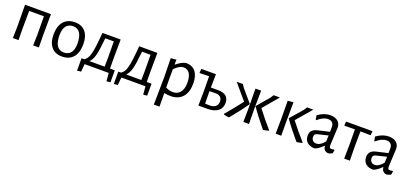

<svg xmlns="http://www.w3.org/2000/svg" viewBox="23 -1380 5266 2480"><g transform="rotate(20 2656.0 -140.5)"><path d="M437 -163 439 0H361L365 -155L363 -401H160L158 -163L160 0H82L86 -155L83 -458H439Z M965 -235Q965 -119 911 -55.5Q857 8 757 8Q663 8 611.5 -52.5Q560 -113 560 -223Q560 -339 614.5 -402.5Q669 -466 769 -466Q862 -466 913.5 -405.5Q965 -345 965 -235ZM635 -241Q635 -145 667.5 -97Q700 -49 762 -49Q825 -49 858 -91Q891 -133 891 -217Q891 -312 858.5 -361Q826 -410 764 -410Q701 -410 668 -367Q635 -324 635 -241Z M1462 -58V106L1409 112L1400 0H1068L1059 106L1005 112V-58H1042Q1072 -77 1089.5 -111Q1107 -145 1118.5 -207Q1130 -269 1140 -380L1147 -458H1397L1395 -201L1396 -58ZM1324 -194 1322 -405H1205L1201 -368Q1188 -229 1168.5 -159.5Q1149 -90 1113 -58H1322Z M1967 -58V106L1914 112L1905 0H1573L1564 106L1510 112V-58H1547Q1577 -77 1594.5 -111Q1612 -145 1623.5 -207Q1635 -269 1645 -380L1652 -458H1902L1900 -201L1901 -58ZM1829 -194 1827 -405H1710L1706 -368Q1693 -229 1673.5 -159.5Q1654 -90 1618 -58H1827Z M2473 -243Q2473 -123 2415 -57.5Q2357 8 2250 8Q2208 8 2163 -1L2165 185H2087L2092 -194L2087 -453L2163 -460L2162 -395H2169Q2204 -424 2232 -439Q2260 -454 2295 -463Q2381 -463 2427 -406Q2473 -349 2473 -243ZM2398 -227Q2398 -310 2369.5 -354Q2341 -398 2288 -398Q2257 -398 2226.5 -381Q2196 -364 2162 -328L2161 -201L2162 -76Q2211 -50 2260 -50Q2326 -50 2362 -96Q2398 -142 2398 -227Z M2951 -151Q2951 -79 2900 -39.5Q2849 0 2757 0H2632L2635 -194L2633 -402H2581L2506 -400L2501 -406L2506 -458H2707L2704 -274H2807Q2877 -274 2914 -242.5Q2951 -211 2951 -151ZM2877 -143Q2877 -182 2853.5 -204Q2830 -226 2785 -225L2703 -224V-201L2705 -53L2782 -51Q2829 -56 2853 -79.5Q2877 -103 2877 -143Z M2980 -5V-14Q3082 -132 3170 -248L2992 -458H3077L3104 -417L3248 -248V-241Q3174 -134 3059 5L3049 9Q3043 8 3020.5 4.5Q2998 1 2980 -5ZM3253 -194 3250 -458H3328L3325 -201L3328 0H3250ZM3519 5Q3397 -143 3330 -241V-248L3474 -417L3500 -458H3586L3408 -248Q3499 -127 3599 -14L3598 -5Q3580 1 3557.5 4.5Q3535 8 3528 9Z M3697 -194 3695 -453 3772 -460 3770 -201 3771 0H3694ZM3865 -248Q3953 -133 4059 -14V-5Q4040 1 4017.5 4.5Q3995 8 3988 9L3980 5Q3859 -138 3787 -241V-248L3934 -417L3960 -458H4046Z M4420 -346Q4420 -329 4414 -223Q4408 -117 4408 -99Q4408 -77 4415 -68.5Q4422 -60 4439 -60Q4454 -60 4473 -66L4481 -59L4473 -14Q4444 3 4416 6Q4385 3 4366.5 -16Q4348 -35 4347 -68H4340Q4286 -13 4233 7Q4166 7 4128.5 -26.5Q4091 -60 4091 -118Q4091 -162 4114.5 -188Q4138 -214 4184 -225L4346 -263L4347 -328Q4347 -367 4326.5 -388Q4306 -409 4268 -409Q4234 -409 4200 -393Q4166 -377 4127 -343L4119 -347L4109 -404Q4192 -466 4280 -466Q4345 -466 4382.5 -434Q4420 -402 4420 -346ZM4200 -177Q4180 -171 4171 -160.5Q4162 -150 4162 -129Q4162 -96 4180.5 -77.5Q4199 -59 4230 -59Q4285 -59 4342 -130L4345 -212Z M4859 -453 4853 -400 4769 -402H4713L4711 -201L4714 0H4636L4639 -194L4637 -402H4581L4496 -400L4491 -407L4496 -458H4853Z M5224 -346Q5224 -329 5218 -223Q5212 -117 5212 -99Q5212 -77 5219 -68.5Q5226 -60 5243 -60Q5258 -60 5277 -66L5285 -59L5277 -14Q5248 3 5220 6Q5189 3 5170.5 -16Q5152 -35 5151 -68H5144Q5090 -13 5037 7Q4970 7 4932.5 -26.5Q4895 -60 4895 -118Q4895 -162 4918.5 -188Q4942 -214 4988 -225L5150 -263L5151 -328Q5151 -367 5130.5 -388Q5110 -409 5072 -409Q5038 -409 5004 -393Q4970 -377 4931 -343L4923 -347L4913 -404Q4996 -466 5084 -466Q5149 -466 5186.5 -434Q5224 -402 5224 -346ZM5004 -177Q4984 -171 4975 -160.5Q4966 -150 4966 -129Q4966 -96 4984.5 -77.5Q5003 -59 5034 -59Q5089 -59 5146 -130L5149 -212Z"/></g></svg>

Font: Alegreya Sans
Style: Regular
Weight: 400
Designer: Juan Pablo del Peral
Foundry: Huerta Tipografica
Version: Version 2.008; ttfautohint (v1.6)